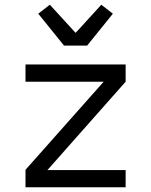

<svg xmlns="http://www.w3.org/2000/svg" viewBox="-20 -793 640 813"><path d="M88 0V-74L419 -447H88V-520H512V-447L181 -73H512V0ZM251 -600 142 -735 191 -773 300 -654 316 -671 409 -773 458 -735 349 -600Z"/></svg>

Font: Iosevka Extended
Style: Regular
Weight: 400
Width: 7
Monospace: yes
Designer: Belleve Invis
Foundry: Belleve Invis
Version: Version 32.5.0; ttfautohint (v1.8.4)